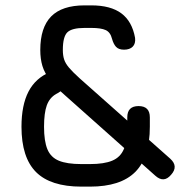

<svg xmlns="http://www.w3.org/2000/svg" viewBox="-20 -674 690 715"><path d="M617 -23Q590 9 558 -20L221 -320Q185.5 -351 165.8 -376.5Q146 -402 138 -428.2Q130 -454.5 130 -488Q130 -571.5 170.5 -612.8Q211 -654 295 -654H320Q392 -654 432 -624.2Q472 -594.5 483 -533Q485.5 -511.5 474.2 -500.2Q463 -489 442 -489Q422 -489 412.2 -499.5Q402.5 -510 397 -530Q391 -554 373.5 -562Q356 -570 320 -570H295Q248 -570 231 -553.8Q214 -537.5 214 -488Q214 -467.5 218.8 -452.8Q223.5 -438 237 -422Q250.5 -406 277 -382L614 -83Q645.5 -54.5 617 -23ZM283 21Q168.5 21 114.2 -33.2Q60 -87.5 60 -202Q60 -282.5 86.2 -333Q112.5 -383.5 167 -406Q186.5 -414.5 202.5 -405Q218.5 -395.5 222 -376Q226 -356.5 216.2 -344.5Q206.5 -332.5 189 -324Q164.5 -310 154.2 -281.5Q144 -253 144 -202Q144 -148.5 156.5 -118.2Q169 -88 199.2 -75.5Q229.5 -63 283 -63H315Q368 -63 398.2 -75.8Q428.5 -88.5 441.2 -118.8Q454 -149 454 -202V-237Q454 -279 496 -279Q538 -279 538 -237V-202Q538 -88 483.5 -33.5Q429 21 315 21Z"/></svg>

Font: Jura Light
Style: Bold
Weight: 700
Version: Version 5.104